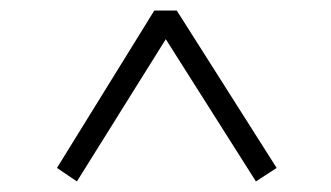

<svg xmlns="http://www.w3.org/2000/svg" viewBox="-20 -569 633 367"><path d="M88.9 -248 274.9 -548.8H317.9L508.8 -248L469.2 -222.2L296.9 -494.1L127 -222.2Z"/></svg>

Font: Source Han Serif TW SemiBold
Style: Regular
Weight: 600
Designer: Ryoko NISHIZUKA Ë•øÂ°öÊ∂ºÂ≠ê (kana & ideographs); Frank Grie√ühammer (Latin, Greek & Cyrillic); Wenlong ZHANG Âº†ÊñáÈæô 
Foundry: Adobe
Version: Version 2.003;hotconv 1.1.1;makeotfexe 2.6.0